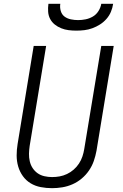

<svg xmlns="http://www.w3.org/2000/svg" viewBox="-20 -975 640 1003"><path d="M252 8Q222 8 193 2.5Q164 -3 140 -17.5Q116 -32 99.5 -55Q83 -78 75 -105.5Q67 -133 67 -163Q67 -193 72 -223L156 -735H221L135 -213Q132 -193 131.5 -172.5Q131 -152 135.5 -132.5Q140 -113 150.5 -97Q161 -81 176.5 -70Q192 -59 212 -54.5Q232 -50 252 -50Q272 -50 291.5 -53.5Q311 -57 330 -66Q349 -75 365 -89Q381 -103 392.5 -120.5Q404 -138 410.5 -157.5Q417 -177 420 -196L509 -735H574L484 -187Q479 -160 470 -134Q461 -108 445 -84.5Q429 -61 407 -42.5Q385 -24 359 -12.5Q333 -1 305.5 3.5Q278 8 252 8ZM379 -815Q358 -815 338 -817.5Q318 -820 299.5 -827.5Q281 -835 266 -847Q251 -859 242 -876Q233 -893 231.5 -913.5Q230 -934 233 -955H295Q292 -936 297.5 -917.5Q303 -899 317 -888.5Q331 -878 350 -874Q369 -870 388 -870Q407 -870 427 -874Q447 -878 465 -888.5Q483 -899 494.5 -917.5Q506 -936 509 -955H571Q568 -934 559.5 -913.5Q551 -893 536 -876Q521 -859 502 -847Q483 -835 462.5 -827.5Q442 -820 421 -817.5Q400 -815 379 -815Z"/></svg>

Font: Iosevka Light Extended Oblique
Style: Regular
Weight: 300
Width: 7
Italic angle: -9°
Monospace: yes
Designer: Belleve Invis
Foundry: Belleve Invis
Version: Version 32.5.0; ttfautohint (v1.8.4)